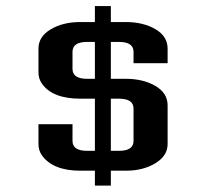

<svg xmlns="http://www.w3.org/2000/svg" viewBox="-20 -576 668 622"><path d="M287.4 -440.2H262.1Q214.9 -440.2 214.9 -408V-352.9Q214.9 -320.7 262.1 -320.7H287.4ZM287.4 -556.3H339.1V-504.6H387.4Q443.7 -504.6 483.3 -481.6Q523 -458.6 523 -418.4V-371.3H412.6V-408Q412.6 -440.2 365.5 -440.2H339.1V-320.7H387.4Q443.7 -320.7 483.3 -297.7Q523 -274.7 523 -234.5V-109.2Q523 -71.3 483.3 -47.1Q443.7 -23 387.4 -23H339.1V25.3H287.4V-23H240.2Q151.7 -23 116.1 -72.4Q104.6 -88.5 104.6 -109.2V-173.6H214.9V-119.5Q214.9 -87.4 262.1 -87.4H287.4V-256.3H240.2Q150.6 -256.3 116.1 -304.6Q104.6 -320.7 104.6 -341.4V-418.4Q104.6 -457.5 144.3 -481Q183.9 -504.6 240.2 -504.6H287.4ZM412.6 -224.1Q412.6 -256.3 365.5 -256.3H339.1V-87.4H365.5Q412.6 -87.4 412.6 -119.5Z"/></svg>

Font: Dhurjati
Style: Regular
Weight: 400
Designer: Purushoth Kumar Guthula
Foundry: Andhrapradesh Society for Knowledge Networks
Version: Version 1.0.5; ttfautohint (v1.2.25-373a) -l 7 -r 28 -G 50 -